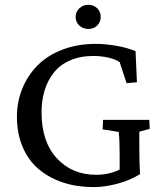

<svg xmlns="http://www.w3.org/2000/svg" viewBox="-20 -763 673 792"><path d="M344.7 -643.6Q322.3 -643.6 307.1 -657.7Q292 -671.9 292 -693.4Q292 -714.4 307.4 -728.8Q322.8 -743.2 344.7 -743.2Q366.2 -743.2 380.9 -728.8Q395.5 -714.4 395.5 -693.4Q395.5 -671.9 380.9 -657.7Q366.2 -643.6 344.7 -643.6ZM365.2 8.8Q297.9 8.8 240.7 -10Q183.6 -28.8 140.9 -64.2Q98.1 -99.6 74 -155.5Q49.8 -211.4 49.8 -281.2Q49.8 -342.8 72 -397.5Q94.2 -452.1 134.8 -493.2Q175.3 -534.2 237.3 -558.1Q299.3 -582 374 -582Q415.5 -582 460.9 -574Q506.3 -565.9 539.1 -551.8L544.9 -423.8L502 -419.9L473.6 -506.8Q455.6 -519 425.8 -525.6Q396 -532.2 366.2 -532.2Q311 -532.2 269 -513.9Q227.1 -495.6 201.7 -463.1Q176.3 -430.7 163.8 -389.4Q151.4 -348.1 151.4 -299.8Q151.4 -178.2 214.4 -110.1Q277.3 -42 376 -42Q430.7 -42 473.6 -63.5V-125Q473.6 -185.5 469.7 -218.8L403.3 -229.5L405.3 -268.6H595.7L597.7 -231.4L554.7 -219.7V-151.4Q554.7 -94.7 557.6 -44.9Q520 -20.5 466.8 -5.9Q413.6 8.8 365.2 8.8Z"/></svg>

Font: Crimson Pro
Style: Regular
Weight: 400
Designer: Jacques Le Bailly
Foundry: Baron von Fonthausen
Version: Version 1.003